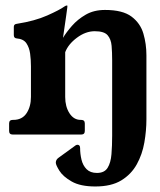

<svg xmlns="http://www.w3.org/2000/svg" viewBox="-20 -487 580 695"><path d="M510 -55Q510 -14 502.5 29Q495 72 475 108Q455 144 419 166Q383 188 325 188Q271 188 239.5 170Q208 152 195 131Q182 110 182 102Q182 91 192 84L254 39Q258 37 260 37Q270 37 270 49Q270 70 275 91Q280 112 293.5 125.5Q307 139 331 139Q358 139 369.5 120.5Q381 102 383.5 71Q386 40 386 4V-269Q386 -297 384 -321Q382 -345 369.5 -359.5Q357 -374 323 -374Q290 -374 258.5 -350.5Q227 -327 216 -298V-136Q216 -101 231.5 -77Q247 -53 272 -53H274Q287 -53 287 -40V-13Q287 0 274 0H26Q13 0 13 -13V-40Q13 -53 26 -53H28Q60 -53 76 -77Q92 -101 92 -136V-247Q92 -271 89 -293Q86 -315 75.5 -330.5Q65 -346 40 -348Q30 -349 30 -360V-390Q30 -400 42 -401Q106 -411 151 -431Q196 -451 214 -464Q219 -467 221 -467H222Q224 -467 224 -466.5Q224 -466 224 -466Q224 -465 223.5 -459Q223 -453 219.5 -429.5Q216 -406 208 -350Q220 -370 240.5 -393.5Q261 -417 290.5 -434Q320 -451 360 -451Q424 -451 456 -427Q488 -403 499 -365.5Q510 -328 510 -287Z"/></svg>

Font: Young Serif
Style: Regular
Weight: 400
Designer: Bastien Sozeau
Foundry: NBR — Bastien Sozeau
Version: Version 3.004; ttfautohint (v1.8.4.7-5d5b);gftools[0.9.33]